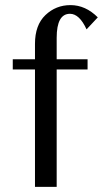

<svg xmlns="http://www.w3.org/2000/svg" viewBox="-20 -732 403 752"><path d="M30 -500H117V-560Q117 -634 158 -673Q199 -712 256 -712Q315 -712 363 -664L319 -617Q291 -678 254 -678Q202 -678 202 -584V-500H323V-460H202V0H117V-460H30Z"/></svg>

Font: Tenor Sans
Style: Regular
Weight: 400
Designer: Denis Masharov
Foundry: Denis Masharov
Version: Version 1.1